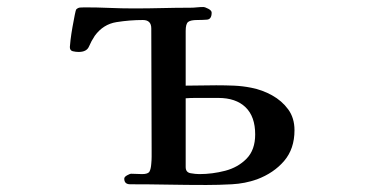

<svg xmlns="http://www.w3.org/2000/svg" viewBox="-20 -524 1040 547"><path d="M707 -141Q707 -192 679.5 -218.5Q652 -245 602 -245H562Q549 -245 536 -245Q523 -245 509 -244V-48Q509 -33 523 -30.5Q537 -28 548 -28Q585 -28 621.5 -37.5Q658 -47 682.5 -72Q707 -97 707 -141ZM819 -153Q819 -100 789.5 -65.5Q760 -31 712 -13Q678 -1 640.5 1Q603 3 568 3Q513 3 459 2Q405 1 351 1Q334 1 334 -15Q334 -20 342 -24.5Q350 -29 354 -29Q362 -29 370 -28.5Q378 -28 385 -28Q402 -28 406 -35.5Q410 -43 411 -58Q412 -68 412 -77.5Q412 -87 412 -97Q412 -183 411.5 -270Q411 -357 411 -443Q411 -467 387 -467Q350 -467 312 -461Q274 -455 250 -422Q240 -407 233.5 -391.5Q227 -376 204 -376Q196 -376 187.5 -378Q179 -380 179 -390Q179 -394 181 -410.5Q183 -427 186.5 -447Q190 -467 193 -481.5Q196 -496 197 -497Q202 -502 208 -502.5Q214 -503 221 -503Q256 -503 291 -501.5Q326 -500 361 -500Q402 -500 442 -501Q482 -502 522 -502Q531 -502 540.5 -503Q550 -504 559 -504Q564 -504 573.5 -499Q583 -494 583 -488Q583 -469 569.5 -468Q556 -467 542 -467Q523 -467 516 -461.5Q509 -456 509 -436V-280Q531 -280 552.5 -280.5Q574 -281 596 -281Q622 -281 646.5 -280Q671 -279 696 -274Q727 -268 755 -252.5Q783 -237 801 -212.5Q819 -188 819 -153Z"/></svg>

Font: Kaisei HarunoUmi
Style: Bold
Weight: 700
Designer: Font-Kai, 金井和夫
Foundry: KAZUO KANAI
Version: Version 5.003